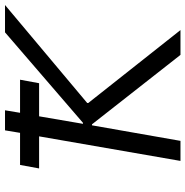

<svg xmlns="http://www.w3.org/2000/svg" viewBox="-7 -733 740 766"><g transform="rotate(-90 363.0 -350.0)"><path d="M527 0H626L335 -368V-372L726 -700H617L256 -389H252L282 -564H414L428 -640H296L306 -700H226L216 -640H88L74 -564H202L104 0H184L246 -353H250Z"/></g></svg>

Font: Fixel Display
Style: Italic
Weight: 400
Italic angle: -10°
Designer: AlfaBravo + MacPaw
Foundry: Kyrylo Tkachov, Marchela Mozhyna, Serhii Makarenko, Maria Weinstein, Zakhar Kryvoshyya
Version: Version 1.210;Glyphs 3.2 (3217)